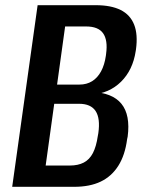

<svg xmlns="http://www.w3.org/2000/svg" viewBox="-20 -720 559 740"><path d="M125 -700H349Q408 -700 445 -681.5Q482 -663 497 -625Q512 -587 504 -529L503 -523Q492 -450 446.5 -405Q401 -360 332 -355V-366Q413 -363 448 -320Q483 -277 472 -193L470 -184Q462 -122 436 -81Q410 -40 368 -20Q326 0 266 0H27ZM249 -82Q281 -82 303 -93.5Q325 -105 338 -130Q351 -155 357 -196L359 -207Q367 -264 348.5 -292Q330 -320 285 -320H189L156 -82ZM286 -394Q314 -394 335 -407Q356 -420 369.5 -445Q383 -470 388 -505L389 -513Q396 -565 377.5 -591.5Q359 -618 312 -618H231L200 -394Z"/></svg>

Font: Pathway Extreme Condensed SemiBold
Style: Italic
Weight: 600
Width: 3
Italic angle: -8°
Version: Version 1.001;gftools[0.9.26]